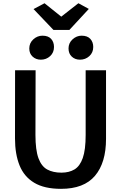

<svg xmlns="http://www.w3.org/2000/svg" viewBox="-20 -1188 766 1216"><path d="M366.5 8Q261 8 196.8 -30.5Q132.5 -69 103.8 -140.5Q75 -212 75 -311L75.5 -743H205.5L204.5 -333.5Q204.5 -238 223.5 -186.2Q242.5 -134.5 279.2 -114.5Q316 -94.5 369 -94.5Q417.5 -94.5 451.8 -115Q486 -135.5 504.2 -187.2Q522.5 -239 522.5 -333.5V-743H651.5V-309Q651.5 -157 581.5 -74.5Q511.5 8 366.5 8ZM238.5 -810Q208 -810 186.8 -829.2Q165.5 -848.5 165.5 -881Q165.5 -915.5 191 -938.8Q216.5 -962 249 -962Q285.5 -962 303.8 -941.8Q322 -921.5 322 -890.5Q322 -855 297.5 -832.5Q273 -810 238.5 -810ZM486.5 -810Q455.5 -810 434.8 -829.2Q414 -848.5 414 -881Q414 -915.5 439.5 -938.8Q465 -962 497 -962Q533.5 -962 552 -941.8Q570.5 -921.5 570.5 -890.5Q570.5 -855 545.8 -832.5Q521 -810 486.5 -810ZM318.5 -998.5 192.5 -1130.5 262 -1167.5 368 -1082.5 476.5 -1167.5 542.5 -1131.5 419.5 -998.5Z"/></svg>

Font: Merriweather Sans Medium
Style: Regular
Weight: 500
Designer: Eben Sorkin
Foundry: Eben Sorkin
Version: Version 2.001